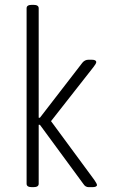

<svg xmlns="http://www.w3.org/2000/svg" viewBox="-20 -772 480 794"><path d="M112 2Q90 2 90 -12V-738Q90 -752 112 -752H118Q140 -752 140 -738V-285H145L321 -513Q331 -525 346 -525H359Q378 -525 378 -515Q378 -512 374.5 -506Q371 -500 366 -494L191 -271L370 -28Q374 -22 377.5 -16Q381 -10 381 -7Q381 2 361 2H347Q333 2 325 -11L145 -256H140V-12Q140 2 118 2Z"/></svg>

Font: Asap Condensed ExtraLight
Style: Regular
Weight: 200
Width: 3
Designer: Pablo Cosgaya
Foundry: Omnibus-Type
Version: Version 3.001; ttfautohint (v1.8.4.7-5d5b)